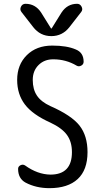

<svg xmlns="http://www.w3.org/2000/svg" viewBox="-20 -980 540 1010"><path d="M303.7 -914.1Q334 -960 385.7 -960Q401.4 -960 409.2 -944.8Q417 -929.7 407.2 -917L345.7 -837.9Q308.6 -790 250 -790Q191.4 -790 154.3 -837.9L92.8 -917Q83 -929.7 90.3 -944.8Q97.7 -960 114.3 -960Q166 -960 196.3 -914.1L248 -831.1Q248 -830.1 250 -830.1Q252 -830.1 252 -831.1ZM245.1 -335Q151.4 -377 110.8 -430.7Q70.3 -484.4 70.3 -559.6Q70.3 -639.6 121.1 -689.9Q171.9 -740.2 254.9 -740.2Q332 -740.2 378.9 -719.7Q419.9 -703.1 419.9 -655.3Q419.9 -641.6 407.2 -634.8Q394.5 -627.9 382.8 -634.8Q327.1 -668 259.8 -668Q212.9 -668 182.6 -637.7Q152.3 -607.4 152.3 -559.6Q152.3 -509.8 174.3 -477.1Q196.3 -444.3 245.1 -421.9Q356.4 -373 398.4 -319.3Q440.4 -265.6 440.4 -179.7Q440.4 -85.9 388.7 -38.1Q336.9 9.8 240.2 9.8Q169.9 9.8 114.3 -19.5Q75.2 -41 75.2 -91.8Q75.2 -104.5 87.9 -110.8Q100.6 -117.2 112.3 -109.4Q177.7 -62.5 245.1 -61.5Q358.4 -61.5 358.4 -179.7Q358.4 -234.4 332 -270.5Q305.7 -306.6 245.1 -335Z"/></svg>

Font: Rounded-X Mgen+ 1m regular
Style: Regular
Weight: 400
Designer: [Source Han Sans]
Ryoko NISHIZUKA  (kana & ideographs); Paul D. Hunt (Latin, Greek & Cyrillic); Wenlong ZHANG  (bopomofo
Version: Version 1.059.20150602